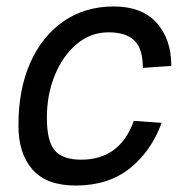

<svg xmlns="http://www.w3.org/2000/svg" viewBox="-20 -562 572 594"><path d="M214 12Q124 12 80.5 -37.5Q37 -87 37 -174Q37 -285 73.5 -367.5Q110 -450 176.5 -496Q243 -542 332 -542Q419 -542 464.5 -491.5Q510 -441 510 -358L422 -352Q422 -411 396 -436.5Q370 -462 316 -462Q260 -462 217 -425.5Q174 -389 149.5 -329Q125 -269 125 -198Q125 -125 149.5 -96.5Q174 -68 231 -68Q351 -68 394 -188L480 -182Q448 -94 381.5 -41Q315 12 214 12Z"/></svg>

Font: Geist Regular
Style: Italic
Weight: 400
Italic angle: -12°
Designer: Basement.studio, Andrés Briganti, Mateo Zaragoza
Foundry: Basement.studio, Vercel, Andrés Briganti, Guido Ferreyra, Mateo Zaragoza
Version: Version 1.500; ttfautohint (v1.8.4.7-5d5b)